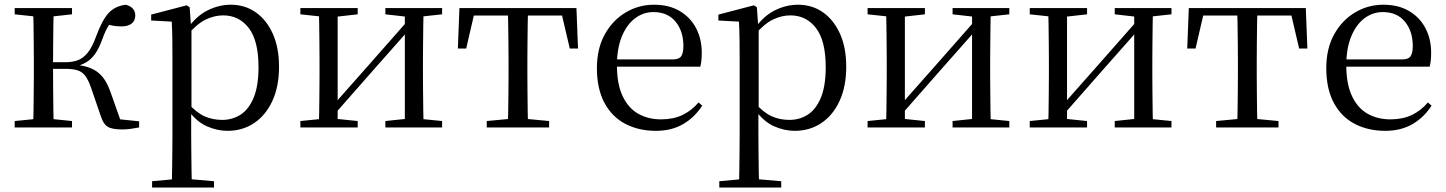

<svg xmlns="http://www.w3.org/2000/svg" viewBox="-20 -551 6252 830"><path d="M43.5 0V-27.8L152.7 -38.6H184.7L291.3 -27.8V0ZM43.5 -489.1V-516H291.3V-489.1L184.7 -477.4H152.7ZM123.1 0Q124.3 -24.4 124.8 -65.3Q125.3 -106.3 125.8 -150.3Q126.3 -194.3 126.3 -228.5V-288.3Q126.3 -321.7 125.8 -365.7Q125.3 -409.7 124.8 -450.7Q124.3 -491.8 123.1 -516H212.3Q211.3 -491.8 210.8 -450.2Q210.3 -408.7 209.8 -362.6Q209.3 -316.5 209.3 -277.8V-258.4Q209.3 -209.4 209.8 -158.9Q210.3 -108.5 210.8 -66.4Q211.3 -24.4 212.3 0ZM416.5 -46.9 373.3 -172.6Q361.4 -206.4 348.1 -223.7Q334.8 -241 314.7 -247.2Q294.6 -253.4 262.7 -253.4H167V-282H262.1Q292.3 -282 315.6 -290.3Q338.9 -298.6 358.9 -322.8Q378.8 -347.1 395.6 -394.1Q421.8 -464.8 449.4 -494.7Q477.1 -524.6 523.6 -530.6Q564.8 -519.7 564.8 -483.8Q564.8 -461.7 549.2 -449.3Q533.7 -436.9 505.8 -436.9Q483.2 -436.9 467.1 -440.1Q450.9 -443.3 434.5 -448.4L481.1 -479.2Q461.5 -458.7 448.8 -439.2Q436.1 -419.6 422.8 -382.7Q408 -341.5 390.1 -316.7Q372.1 -291.9 349.2 -279.7Q326.3 -267.4 297.1 -261.6L297.7 -272.4Q343.3 -268.2 373.1 -255.8Q402.9 -243.4 423.3 -218.6Q443.6 -193.9 458.2 -151.8L507.1 -13.4L450 -40.3L581.4 -26.6V0Q564.6 3.4 545.2 6Q525.8 8.6 509.7 8.6Q463.9 8.6 445.3 -3.2Q426.7 -14.9 416.5 -46.9Z M637.5 259.8V232.4L748.7 222.2H786.5L905.2 232.4V259.8ZM722.5 259.8Q723.5 225.6 724 185.1Q724.5 144.5 725 103.1Q725.5 61.7 725.5 26.7V-286.8Q725.5 -338.2 725 -379.5Q724.5 -420.7 722.5 -457.5L633.5 -462.4V-487.9L786.9 -528L799.9 -519.6L805.9 -435.3L807.7 -430.1V-78.7L806.5 -68.7V26.5Q806.5 60.7 807 102.2Q807.5 143.7 808 184.7Q808.5 225.6 809.5 259.8ZM963.6 14.6Q919.1 14.6 874.2 -5.1Q829.3 -24.9 791.2 -77.1H778.4L792.3 -105.1Q829.5 -63.7 864.4 -48.2Q899.2 -32.7 940.5 -32.7Q984.2 -32.7 1019.6 -55.1Q1055.1 -77.6 1076.3 -128.1Q1097.5 -178.6 1097.5 -260.8Q1097.5 -374.9 1055.5 -429.7Q1013.4 -484.5 944.9 -484.5Q907.4 -484.5 870 -466.8Q832.5 -449.1 788.2 -398.2L777.6 -425H788.5Q827.9 -481.5 877.2 -506.1Q926.6 -530.6 977.3 -530.6Q1038.5 -530.6 1085.2 -498Q1132 -465.4 1159.1 -405.4Q1186.2 -345.3 1186.2 -262.6Q1186.2 -177.1 1157.5 -114.8Q1128.7 -52.4 1078.4 -18.9Q1028.2 14.6 963.6 14.6Z M1278.5 0V-27.8L1386.7 -38.6H1421.3L1526.3 -27.8V0ZM1645.9 0V-27.8L1748.6 -38.6H1783L1891.2 -27.8V0ZM1358.1 0Q1359.3 -24.4 1359.8 -65.3Q1360.3 -106.3 1360.8 -150.3Q1361.3 -194.3 1361.3 -228.5V-288.3Q1361.3 -321.7 1360.8 -365.7Q1360.3 -409.7 1359.8 -450.7Q1359.3 -491.8 1358.1 -516H1439.7V0ZM1417.1 -46.9 1381.9 -65.8H1393.3L1570.2 -265.6L1751 -470.9L1784.7 -451H1773.4L1595.1 -249.4ZM1730.1 0V-516H1811.4Q1810.4 -491.8 1809.9 -450.7Q1809.4 -409.7 1808.9 -365.7Q1808.4 -321.7 1808.4 -288.3V-228.5Q1808.4 -194.3 1808.9 -150.3Q1809.4 -106.3 1809.9 -65.3Q1810.4 -24.4 1811.4 0ZM1278.5 -489.1V-516H1526.3V-489.1L1422.1 -477.4H1387.7ZM1645.9 -489.1V-516H1891.2V-489.1L1783.8 -477.4H1749.4Z M1959.3 -341.2 1966.1 -516H2471.9L2478.7 -341.2H2443.1L2402.8 -513.4L2445.2 -483.7H1992.7L2035.2 -513.4L1995.3 -341.2ZM2084.2 0V-27.8L2198.9 -38.6H2239.3L2353.8 -27.8V0ZM2175.2 0Q2176.2 -24.4 2176.8 -65.3Q2177.4 -106.3 2177.9 -150.3Q2178.4 -194.3 2178.4 -228.5V-288.3Q2178.4 -321.7 2177.9 -365.7Q2177.4 -409.7 2176.8 -450.7Q2176.2 -491.8 2175.2 -516H2262.8Q2261.8 -491.8 2261.3 -450.7Q2260.8 -409.7 2260.3 -365.7Q2259.8 -321.7 2259.8 -288.3V-228.5Q2259.8 -194.3 2260.3 -150.3Q2260.8 -106.3 2261.3 -65.3Q2261.8 -24.4 2262.8 0Z M2815.3 14.6Q2741.5 14.6 2683.6 -15.4Q2625.7 -45.5 2593.1 -106.2Q2560.4 -167 2560.4 -256.8Q2560.4 -341.1 2594.5 -402.5Q2628.6 -463.8 2684.8 -497.2Q2741 -530.6 2806.9 -530.6Q2872.2 -530.6 2918.4 -503.3Q2964.6 -475.9 2989.1 -429.2Q3013.7 -382.4 3013.7 -323.2Q3013.7 -286.8 3007.4 -262.9H2598.6V-294.2H2889.3Q2915.6 -294.2 2925 -308.2Q2934.3 -322.1 2934.3 -352.3Q2934.3 -416.2 2900.2 -457.5Q2866.2 -498.8 2804.6 -498.8Q2760.8 -498.8 2725 -471.6Q2689.1 -444.5 2668 -392.8Q2646.9 -341.2 2646.9 -268.7Q2646.9 -188 2671.4 -135.9Q2695.9 -83.8 2738.9 -59.4Q2782 -35 2837.5 -35Q2890.5 -35 2929.8 -53.7Q2969.2 -72.3 2999.7 -108.1L3015.6 -94.3Q2983 -43.5 2933 -14.4Q2883 14.6 2815.3 14.6Z M3089.5 259.8V232.4L3200.7 222.2H3238.5L3357.2 232.4V259.8ZM3174.5 259.8Q3175.5 225.6 3176 185.1Q3176.5 144.5 3177 103.1Q3177.5 61.7 3177.5 26.7V-286.8Q3177.5 -338.2 3177 -379.5Q3176.5 -420.7 3174.5 -457.5L3085.5 -462.4V-487.9L3238.9 -528L3251.9 -519.6L3257.9 -435.3L3259.7 -430.1V-78.7L3258.5 -68.7V26.5Q3258.5 60.7 3259 102.2Q3259.5 143.7 3260 184.7Q3260.5 225.6 3261.5 259.8ZM3415.6 14.6Q3371.1 14.6 3326.2 -5.1Q3281.3 -24.9 3243.2 -77.1H3230.4L3244.3 -105.1Q3281.5 -63.7 3316.4 -48.2Q3351.2 -32.7 3392.5 -32.7Q3436.2 -32.7 3471.6 -55.1Q3507.1 -77.6 3528.3 -128.1Q3549.5 -178.6 3549.5 -260.8Q3549.5 -374.9 3507.5 -429.7Q3465.4 -484.5 3396.9 -484.5Q3359.4 -484.5 3322 -466.8Q3284.5 -449.1 3240.2 -398.2L3229.6 -425H3240.5Q3279.9 -481.5 3329.2 -506.1Q3378.6 -530.6 3429.3 -530.6Q3490.5 -530.6 3537.2 -498Q3584 -465.4 3611.1 -405.4Q3638.2 -345.3 3638.2 -262.6Q3638.2 -177.1 3609.5 -114.8Q3580.7 -52.4 3530.4 -18.9Q3480.2 14.6 3415.6 14.6Z M3730.5 0V-27.8L3838.7 -38.6H3873.3L3978.3 -27.8V0ZM4097.9 0V-27.8L4200.6 -38.6H4235L4343.2 -27.8V0ZM3810.1 0Q3811.3 -24.4 3811.8 -65.3Q3812.3 -106.3 3812.8 -150.3Q3813.3 -194.3 3813.3 -228.5V-288.3Q3813.3 -321.7 3812.8 -365.7Q3812.3 -409.7 3811.8 -450.7Q3811.3 -491.8 3810.1 -516H3891.7V0ZM3869.1 -46.9 3833.9 -65.8H3845.3L4022.2 -265.6L4203 -470.9L4236.7 -451H4225.4L4047.1 -249.4ZM4182.1 0V-516H4263.4Q4262.4 -491.8 4261.9 -450.7Q4261.4 -409.7 4260.9 -365.7Q4260.4 -321.7 4260.4 -288.3V-228.5Q4260.4 -194.3 4260.9 -150.3Q4261.4 -106.3 4261.9 -65.3Q4262.4 -24.4 4263.4 0ZM3730.5 -489.1V-516H3978.3V-489.1L3874.1 -477.4H3839.7ZM4097.9 -489.1V-516H4343.2V-489.1L4235.8 -477.4H4201.4Z M4431.5 0V-27.8L4539.7 -38.6H4574.3L4679.3 -27.8V0ZM4798.9 0V-27.8L4901.6 -38.6H4936L5044.2 -27.8V0ZM4511.1 0Q4512.3 -24.4 4512.8 -65.3Q4513.3 -106.3 4513.8 -150.3Q4514.3 -194.3 4514.3 -228.5V-288.3Q4514.3 -321.7 4513.8 -365.7Q4513.3 -409.7 4512.8 -450.7Q4512.3 -491.8 4511.1 -516H4592.7V0ZM4570.1 -46.9 4534.9 -65.8H4546.3L4723.2 -265.6L4904 -470.9L4937.7 -451H4926.4L4748.1 -249.4ZM4883.1 0V-516H4964.4Q4963.4 -491.8 4962.9 -450.7Q4962.4 -409.7 4961.9 -365.7Q4961.4 -321.7 4961.4 -288.3V-228.5Q4961.4 -194.3 4961.9 -150.3Q4962.4 -106.3 4962.9 -65.3Q4963.4 -24.4 4964.4 0ZM4431.5 -489.1V-516H4679.3V-489.1L4575.1 -477.4H4540.7ZM4798.9 -489.1V-516H5044.2V-489.1L4936.8 -477.4H4902.4Z M5112.3 -341.2 5119.1 -516H5624.9L5631.7 -341.2H5596.1L5555.8 -513.4L5598.2 -483.7H5145.7L5188.2 -513.4L5148.3 -341.2ZM5237.2 0V-27.8L5351.9 -38.6H5392.3L5506.8 -27.8V0ZM5328.2 0Q5329.2 -24.4 5329.8 -65.3Q5330.4 -106.3 5330.9 -150.3Q5331.4 -194.3 5331.4 -228.5V-288.3Q5331.4 -321.7 5330.9 -365.7Q5330.4 -409.7 5329.8 -450.7Q5329.2 -491.8 5328.2 -516H5415.8Q5414.8 -491.8 5414.3 -450.7Q5413.8 -409.7 5413.3 -365.7Q5412.8 -321.7 5412.8 -288.3V-228.5Q5412.8 -194.3 5413.3 -150.3Q5413.8 -106.3 5414.3 -65.3Q5414.8 -24.4 5415.8 0Z M5968.3 14.6Q5894.5 14.6 5836.6 -15.4Q5778.7 -45.5 5746.1 -106.2Q5713.4 -167 5713.4 -256.8Q5713.4 -341.1 5747.5 -402.5Q5781.6 -463.8 5837.8 -497.2Q5894 -530.6 5959.9 -530.6Q6025.2 -530.6 6071.4 -503.3Q6117.6 -475.9 6142.1 -429.2Q6166.7 -382.4 6166.7 -323.2Q6166.7 -286.8 6160.4 -262.9H5751.6V-294.2H6042.3Q6068.6 -294.2 6078 -308.2Q6087.3 -322.1 6087.3 -352.3Q6087.3 -416.2 6053.2 -457.5Q6019.2 -498.8 5957.6 -498.8Q5913.8 -498.8 5878 -471.6Q5842.1 -444.5 5821 -392.8Q5799.9 -341.2 5799.9 -268.7Q5799.9 -188 5824.4 -135.9Q5848.9 -83.8 5891.9 -59.4Q5935 -35 5990.5 -35Q6043.5 -35 6082.8 -53.7Q6122.2 -72.3 6152.7 -108.1L6168.6 -94.3Q6136 -43.5 6086 -14.4Q6036 14.6 5968.3 14.6Z"/></svg>

Font: Noto Serif KR
Style: Regular
Weight: 200
Designer: Ryoko NISHIZUKA 西塚涼子 (kana & ideographs); Frank Grießhammer (Latin, Greek & Cyrillic); Wenlong ZHANG 张文龙 (bopomofo); San
Foundry: Adobe
Version: Version 2.001;hotconv 1.1.0;makeotfexe 2.6.0